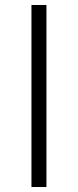

<svg xmlns="http://www.w3.org/2000/svg" viewBox="-20 -749 312 769"><path d="M106 0H166V-729H106Z"/></svg>

Font: Noto Sans CJK KR Light
Style: Regular
Weight: 300
Designer: Ryoko NISHIZUKA (kana & ideographs); Paul D. Hunt (Latin, Greek & Cyrillic); Wenlong ZHANG (bopomofo); Sandoll Communica
Foundry: Adobe Systems Incorporated
Version: Version 1.004;PS 1.004;hotconv 1.0.82;makeotf.lib2.5.63406